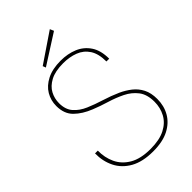

<svg xmlns="http://www.w3.org/2000/svg" viewBox="-263 -969 1072 1072"><g transform="rotate(-45 272.5 -433.5)"><path d="M280 12Q197 12 144 -18Q91 -48 66 -98.5Q41 -149 42 -210H64Q63 -156 84.5 -110Q106 -64 153.5 -36Q201 -8 279 -8Q350 -8 394.5 -31Q439 -54 460 -93Q481 -132 481 -179Q481 -237 454.5 -271.5Q428 -306 386.5 -326.5Q345 -347 297 -361.5Q249 -376 207 -393Q149 -416 112.5 -452Q76 -488 76 -550Q76 -594 97.5 -630.5Q119 -667 163 -689.5Q207 -712 272 -712Q328 -712 373 -693Q418 -674 445 -633.5Q472 -593 472 -528H450Q450 -589 426.5 -625Q403 -661 362.5 -676.5Q322 -692 272 -692Q209 -692 170.5 -671.5Q132 -651 115 -619Q98 -587 98 -550Q98 -500 124.5 -470Q151 -440 193 -422Q235 -404 283.5 -389Q332 -374 377 -354Q412 -338 440.5 -315.5Q469 -293 486 -260Q503 -227 503 -179Q503 -125 478.5 -82Q454 -39 405 -13.5Q356 12 280 12ZM187 -743 180 -761 354 -879 364 -856Z"/></g></svg>

Font: DM Sans 11pt Thin
Style: Regular
Weight: 250
Version: Version 4.004;gftools[0.9.30]